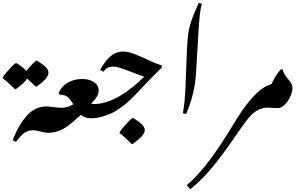

<svg xmlns="http://www.w3.org/2000/svg" viewBox="-94 -919 2147 1378"><path d="M12 -280Q-5 -298 -19.5 -311Q-34 -324 -47 -335.5Q-60 -347 -74 -357V-366Q-67 -376 -54.5 -391Q-42 -406 -28 -421.5Q-14 -437 -2 -449Q10 -461 16 -465H26Q50 -450 67 -436.5Q84 -423 94 -410Q106 -425 120 -440Q134 -455 146 -467Q158 -479 164 -483H173Q213 -458 233.5 -438Q254 -418 254 -397Q254 -376 231.5 -351Q209 -326 170 -298H162Q143 -316 128 -330Q113 -344 100 -355Q82 -323 21 -280Z M21 99 -3 88Q19 30 45.5 -15Q72 -60 101 -92Q130 -123 164.5 -139Q199 -155 240 -155Q254 -155 272 -152.5Q290 -150 308.5 -148Q327 -146 339 -146Q358 -146 366 -133.5Q374 -121 374 -98Q374 -62 356 -32Q338 -2 309 15.5Q280 33 247 33Q221 33 193.5 24.5Q166 16 143 16Q104 16 77 37.5Q50 59 21 99Z M247 34Q231 34 221.5 22Q212 10 212 -13Q212 -47 229 -77Q246 -107 275.5 -126Q305 -145 341 -145Q368 -145 391 -152Q414 -159 432 -170Q412 -206 391 -222.5Q370 -239 344 -239Q341 -239 338.5 -239Q336 -239 334 -239L327 -252Q349 -302 394.5 -327Q440 -352 495 -352Q528 -352 554.5 -342.5Q581 -333 597.5 -315Q614 -297 614 -270Q614 -247 601 -225Q588 -203 560 -176Q565 -175 572 -173.5Q579 -172 589 -172Q602 -172 610 -161Q618 -150 618 -132Q618 -103 604 -86.5Q590 -70 559 -70Q539 -70 520.5 -76Q502 -82 487 -94L465 -76Q431 -44 398 -19Q365 6 329 20Q293 34 247 34Z M851 114Q833 96 818.5 82.5Q804 69 791.5 58Q779 47 765 37V28Q772 18 784 3Q796 -12 810 -27.5Q824 -43 836.5 -55Q849 -67 855 -71H864Q904 -46 924.5 -26Q945 -6 945 16Q945 36 921.5 61Q898 86 859 114Z M559 -70Q548 -70 539 -79.5Q530 -89 530 -109Q530 -138 548 -155Q566 -172 586 -172Q634 -172 703.5 -199Q773 -226 857 -294Q879 -311 900 -330Q921 -349 941 -368Q924 -374 898 -384Q872 -394 845 -404Q818 -414 796.5 -422Q775 -430 767 -432Q740 -441 719 -441Q696 -441 679 -432.5Q662 -424 650 -405L624 -416Q657 -478 697 -513.5Q737 -549 791 -549Q823 -549 867.5 -532.5Q912 -516 964 -491Q1000 -474 1027.5 -463.5Q1055 -453 1066 -451L1067 -434Q1029 -397 983 -350Q937 -303 882 -244Q784 -141 701 -104Q664 -88 628.5 -79Q593 -70 559 -70Z M1242 -101 1219 -106Q1223 -128 1229 -179Q1235 -230 1238 -312L1248 -567Q1251 -616 1254 -652Q1257 -688 1265.5 -722.5Q1274 -757 1290 -798.5Q1306 -840 1333 -899L1355 -891Q1347 -870 1341 -819.5Q1335 -769 1330 -683L1313 -396Q1309 -324 1291.5 -249.5Q1274 -175 1242 -101Z M1272 439 1246 411Q1336 332 1415.5 224Q1495 116 1575 -17Q1613 -81 1646 -128Q1679 -175 1705 -204Q1746 -253 1783 -279.5Q1820 -306 1854.5 -316Q1889 -326 1924 -326Q1938 -326 1950.5 -315.5Q1963 -305 1963 -280Q1963 -245 1944 -214.5Q1925 -184 1895 -165.5Q1865 -147 1832 -147Q1802 -147 1777 -138Q1752 -129 1729 -111Q1699 -87 1662.5 -37Q1626 13 1575 88Q1503 192 1430 281.5Q1357 371 1272 439Z M1897 -143Q1888 -143 1875.5 -144Q1863 -145 1851.5 -145.5Q1840 -146 1833 -146Q1805 -146 1793 -164Q1781 -182 1781 -206Q1781 -236 1797 -265Q1813 -294 1853 -309Q1863 -335 1876 -358Q1889 -381 1901.5 -397.5Q1914 -414 1921 -421H1934Q1943 -385 1977 -347Q2005 -316 2005 -286Q2005 -266 1996 -241.5Q1987 -217 1972 -194.5Q1957 -172 1937.5 -157.5Q1918 -143 1897 -143Z"/></svg>

Font: Noto Nastaliq Urdu Medium
Style: Regular
Weight: 500
Designer: Monotype Design Team (Patrick Giasson: type design, Kamal Mansour: OpenType code, Glenda Bellarosa). Updated by Simon Co
Foundry: Monotype Imaging Inc., Simon Cozens
Version: Version 3.007